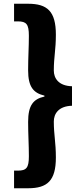

<svg xmlns="http://www.w3.org/2000/svg" viewBox="-20 -830 440 1024"><path d="M55 174H130C232 174 278 134 278 10C278 -71 267 -110 267 -182C267 -222 291 -264 364 -266V-370C291 -372 267 -414 267 -454C267 -526 278 -565 278 -645C278 -770 232 -810 130 -810H55V-716H75C121 -716 134 -701 134 -639C134 -579 130 -524 130 -455C130 -367 158 -334 217 -320V-315C158 -302 130 -269 130 -180C130 -113 134 -58 134 3C134 65 121 80 75 80H55Z"/></svg>

Font: Noto Sans CJK JP Black
Style: Regular
Weight: 900
Designer: Ryoko NISHIZUKA (kana & ideographs); Paul D. Hunt (Latin, Greek & Cyrillic); Wenlong ZHANG (bopomofo); Sandoll Communica
Foundry: Adobe Systems Incorporated
Version: Version 1.004;PS 1.004;hotconv 1.0.82;makeotf.lib2.5.63406